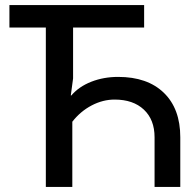

<svg xmlns="http://www.w3.org/2000/svg" viewBox="-20 -734 751 754"><path d="M546 -626H267V-426L258 -359H260Q290 -394 338.5 -413Q387 -432 444 -432Q559 -432 623.5 -369.5Q688 -307 688 -195V0H587V-195Q587 -264 545 -303.5Q503 -343 430 -343Q384 -343 340 -320Q296 -297 264 -256V0H160V-626H17V-714H546Z"/></svg>

Font: Non Bureau
Style: Regular
Weight: 400
Designer: Jona Saucedo
Foundry: Non Foundry
Version: Version 1.000; ttfautohint (v1.8.4)